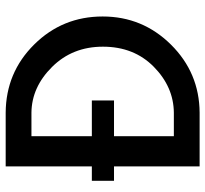

<svg xmlns="http://www.w3.org/2000/svg" viewBox="-44 -696 740 693"><g transform="rotate(-90 326.5 -350.0)"><path d="M266 -700Q411 -699 512 -597Q613 -495 613 -350Q613 -206 511.5 -103.5Q410 -1 266 0H72V-309H20V-389H72V-700ZM266 -93Q359 -94 431.5 -165.5Q504 -237 504 -349Q504 -459 431 -532.5Q358 -606 266 -607H181V-389H310V-309H181V-93Z"/></g></svg>

Font: Simpel Medium
Style: Regular
Weight: 500
Designer: Janko Jovanovic
Version: Version 1.048;PS 001.048;hotconv 1.0.88;makeotf.lib2.5.64775